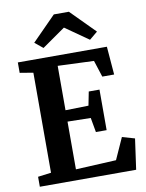

<svg xmlns="http://www.w3.org/2000/svg" viewBox="-104 -1057 859 1130"><g transform="rotate(-10 326.0 -492.5)"><path d="M119.7 -69.7V-667.6L40.1 -680.8V-743H572.3L586 -574.6H515.2L483.1 -673.9L267.6 -682.5V-417.2L405.3 -420.2L421.5 -502.1H485.6V-259.8H421.5L406 -346.6L267.6 -349.2V-64L509.2 -76L567 -204.3L641.8 -182.8L616.2 0H40.6V-59.6ZM297.8 -984.6H387.8L530.3 -840.9L481.8 -800.6L342.8 -897.8L203.8 -800.6L155.3 -840.2Z"/></g></svg>

Font: Merriweather 7pt Light
Style: Regular
Weight: 300
Designer: Eben Sorkin
Foundry: Eben Sorkin
Version: Version 2.200;gftools[0.9.31]